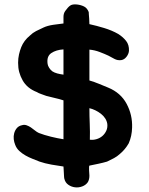

<svg xmlns="http://www.w3.org/2000/svg" viewBox="-20 -705 666 859"><path d="M373 110Q364 123 348 129Q332 135 315.5 133Q299 131 285.5 121.5Q272 112 268 95Q267 93 266.5 84Q266 75 265.5 65.5Q265 56 264.5 48Q264 40 264 40Q241 37 210.5 31.5Q180 26 157 18Q142 12 125.5 5.5Q109 -1 94 -9.5Q79 -18 66.5 -29.5Q54 -41 48 -57Q43 -69 41.5 -82.5Q40 -96 43.5 -109Q47 -122 55.5 -132Q64 -142 79 -145Q89 -148 99 -144.5Q109 -141 118 -135Q127 -129 136 -121.5Q145 -114 154 -110Q177 -101 207.5 -93.5Q238 -86 264 -82V-256Q246 -262 223.5 -267Q201 -272 187 -276Q174 -281 163.5 -284.5Q153 -288 145 -293Q101 -310 81 -346Q71 -364 66 -382.5Q61 -401 61 -424Q61 -444 65 -461.5Q69 -479 75 -494Q87 -524 114 -546Q126 -558 141.5 -566Q157 -574 175 -582Q192 -590 218 -594Q244 -598 264 -600Q264 -614 264 -629.5Q264 -645 272 -656Q284 -673 294 -680Q304 -687 324 -685Q342 -683 356 -676Q370 -669 377 -651Q377 -649 377.5 -640.5Q378 -632 379 -622Q380 -611 380 -597Q412 -590 446.5 -579.5Q481 -569 509 -553Q531 -539 544.5 -521.5Q558 -504 557 -478Q556 -464 546 -451Q536 -438 522 -436Q506 -434 492 -441.5Q478 -449 465 -456Q448 -464 425.5 -472.5Q403 -481 380 -483V-345Q401 -339 424 -329.5Q447 -320 464 -313Q520 -290 546.5 -240.5Q573 -191 571 -134Q570 -96 556 -64Q548 -50 538 -38Q528 -26 516 -16Q504 -5 490 2.5Q476 10 459 18Q442 23 421 27.5Q400 32 380 36Q379 36 378.5 42.5Q378 49 378.5 57Q379 65 379.5 72.5Q380 80 380 81Q380 98 373 110ZM193 -419Q194 -411 200 -401.5Q206 -392 214 -386Q223 -380 236 -376.5Q249 -373 264 -371V-484Q231 -482 209.5 -467.5Q188 -453 193 -419ZM460 -151Q458 -164 450.5 -175.5Q443 -187 431.5 -196Q420 -205 406.5 -211.5Q393 -218 380 -221Q380 -186 381.5 -150.5Q383 -115 382 -80Q397 -78 412 -82.5Q427 -87 438 -96.5Q449 -106 455.5 -120Q462 -134 460 -151Z"/></svg>

Font: BM JUA 
Style: Regular
Weight: 400
Designer: BONGJIN KIM, JAEHYUN KEUM, JUHEE TAE
Foundry: WOOWA BROTHERS Corporation.
Version: Version 1.000